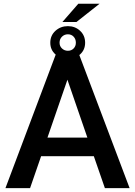

<svg xmlns="http://www.w3.org/2000/svg" viewBox="-20 -981 703 1001"><path d="M526.9 0 469.2 -166.5H194.3L136.7 0H8.3L275.9 -710.9H387.2L655.8 0ZM227.5 -263.7H435.5L331.5 -565.4ZM305.2 -866.2 388.2 -961.4H499L378.4 -866.2ZM242.2 -758.3Q242.2 -795.9 269 -820.3Q295.9 -844.7 334 -844.7Q371.6 -844.7 397.7 -820.3Q423.8 -795.9 423.8 -758.3Q423.8 -721.2 397.7 -697.5Q371.6 -673.8 334 -673.8Q295.9 -673.8 269 -697.5Q242.2 -721.2 242.2 -758.3ZM290.5 -758.3Q290.5 -740.2 303.2 -728.3Q315.9 -716.3 334 -716.3Q352.1 -716.3 363.8 -728.3Q375.5 -740.2 375.5 -758.3Q375.5 -777.3 363.8 -789.8Q352.1 -802.2 334 -802.2Q315.9 -802.2 303.2 -789.8Q290.5 -777.3 290.5 -758.3Z"/></svg>

Font: Vazirmatn RD UI Medium
Style: Regular
Weight: 500
Designer: Saber Rastikerdar
Foundry: Saber Rastikerdar
Version: Version 33.003